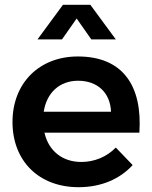

<svg xmlns="http://www.w3.org/2000/svg" viewBox="-20 -774 632 799"><path d="M238 -610 299 -697 360 -610H462L356 -754H242L136 -610ZM304 -539C144 -539 32 -429 32 -266C32 -105 141 5 307 5C401 5 479 -29 532 -87L462 -160C424 -121 373 -100 318 -100C240 -100 182 -146 165 -222H560C573 -416 492 -539 304 -539ZM442 -309H162C174 -388 228 -438 305 -438C386 -438 439 -388 442 -309Z"/></svg>

Font: Montserrat_SPRD_medium Medium
Style: Regular
Weight: 400
Designer: Julieta Ulanovsky edited by Nelly Hempel
Foundry: Julieta Ulanovsky
Version: Version 4.000;PS 004.000;hotconv 1.0.88;makeotf.lib2.5.64775